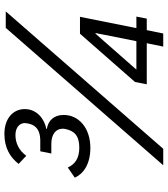

<svg xmlns="http://www.w3.org/2000/svg" viewBox="34 -778 744 851"><g transform="rotate(-90 405.5 -352.0)"><path d="M161 -545 151 -496H194C236 -496 261 -476 261 -446C261 -443 261 -440 260 -435C252 -395 231 -372 177 -372C129 -372 103 -392 89 -423L44 -392C60 -356 101 -323 176 -323C265 -323 322 -375 322 -441C322 -485 297 -510 260 -516V-518C306 -527 348 -561 348 -614C348 -664 308 -704 238 -704C175 -704 134 -678 105 -641L141 -607C164 -639 197 -655 233 -655C268 -655 286 -635 286 -614C286 -610 285 -604 284 -599C279 -574 265 -545 207 -545ZM172 0 781 -698H708L99 0ZM683 0 698 -73H749L758 -119H707L757 -369H682L468 -125L458 -73H640L625 0ZM649 -119H523L682 -300H685Z"/></g></svg>

Font: Braiins Sans
Style: Italic
Weight: 400
Italic angle: -11.31°
Designer: Mike Abbink, Paul van der Laan, Pieter van Rosmalen, Jiri Chlebus, Lubos Buracinsky
Foundry: Bold Monday, Sudetype
Version: Version 1.000;hotconv 1.0.109;makeotfexe 2.5.65596